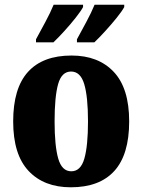

<svg xmlns="http://www.w3.org/2000/svg" viewBox="-20 -786 605 816"><path d="M281 10Q167 10 101.5 -59.5Q36 -129 36 -270Q36 -411 99 -480.5Q162 -550 284 -550Q398 -550 463.5 -480.5Q529 -411 529 -270Q529 -129 466 -59.5Q403 10 281 10ZM283 -58Q323 -58 338.5 -112Q354 -166 354 -270Q354 -375 338 -428.5Q322 -482 282 -482Q242 -482 227 -428.5Q212 -375 212 -270Q212 -166 227.5 -112Q243 -58 283 -58ZM307 -619Q325 -652 346.5 -692Q368 -732 382 -766H508V-756Q499 -739 476 -710.5Q453 -682 427 -653.5Q401 -625 381 -606H307ZM133 -619Q151 -652 172.5 -692Q194 -732 208 -766H333V-756Q324 -739 301.5 -710.5Q279 -682 253 -653.5Q227 -625 207 -606H133Z"/></svg>

Font: Noto Serif Thai Condensed Black
Style: Regular
Weight: 900
Width: 3
Designer: Monotype Design Team
Foundry: Monotype Imaging Inc.
Version: Version 2.002; ttfautohint (v1.8.4.7-5d5b)